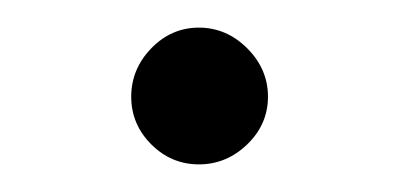

<svg xmlns="http://www.w3.org/2000/svg" viewBox="-20 -112 289 139"><path d="M89.5 -7.5Q75 -22 75 -42Q75 -62 89.5 -77Q104 -92 124 -92Q144 -92 159 -77Q174 -62 174 -42Q174 -22 159 -7.5Q144 7 124 7Q104 7 89.5 -7.5Z"/></svg>

Font: Dihjauti
Style: Bold
Weight: 700
Designer: T. Christopher White
Version: Version 3.0.0